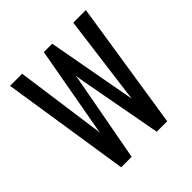

<svg xmlns="http://www.w3.org/2000/svg" viewBox="-186 -844 987 987"><g transform="rotate(-45 308.0 -350.0)"><path d="M140.5 0 32.5 -700H120.5L183 -249Q184.5 -240.5 186.2 -228Q188 -215.5 189 -203.5Q190.5 -214 193 -227.2Q195.5 -240.5 197 -249.5L278 -700H339L420.5 -253.5Q422.5 -243.5 424.5 -232.8Q426.5 -222 428 -211Q430 -223.5 431.2 -233.8Q432.5 -244 433.5 -252.5L492 -700H583.5L475 0H399L315.5 -451.5Q313.5 -463.5 311.5 -475.2Q309.5 -487 308 -499Q306.5 -487 304.8 -475.8Q303 -464.5 300.5 -453L216.5 0Z"/></g></svg>

Font: Overpass Mono Medium
Style: Regular
Weight: 500
Monospace: yes
Designer: Delve Withrington, Dave Bailey
Foundry: Delve Fonts LLC
Version: Version 4.000